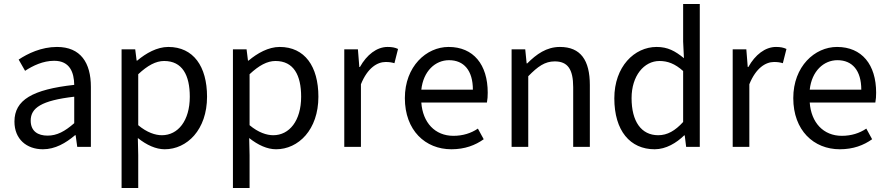

<svg xmlns="http://www.w3.org/2000/svg" viewBox="-20 -732 4424 957"><path d="M194 12C255 12 308 -19 354 -58H357L365 0H433V-299C433 -419 382 -498 264 -498C186 -498 118 -465 73 -435L105 -379C143 -404 194 -429 250 -429C329 -429 349 -370 350 -309C142 -286 52 -234 52 -126C52 -38 113 12 194 12ZM217 -56C170 -56 133 -77 133 -131C133 -194 186 -231 350 -250V-118C303 -77 264 -56 217 -56Z M586 205H669V41L667 -44C711 -9 757 12 801 12C912 12 1012 -85 1012 -250C1012 -401 944 -498 819 -498C763 -498 708 -467 664 -430H661L654 -486H586ZM787 -58C755 -58 713 -71 669 -108V-362C716 -406 757 -428 798 -428C889 -428 926 -357 926 -250C926 -130 867 -58 787 -58Z M1141 205H1224V41L1222 -44C1266 -9 1312 12 1356 12C1467 12 1567 -85 1567 -250C1567 -401 1499 -498 1374 -498C1318 -498 1263 -467 1219 -430H1216L1209 -486H1141ZM1342 -58C1310 -58 1268 -71 1224 -108V-362C1271 -406 1312 -428 1353 -428C1444 -428 1481 -357 1481 -250C1481 -130 1422 -58 1342 -58Z M1696 0H1779V-312C1812 -394 1861 -423 1902 -423C1921 -423 1932 -421 1946 -417L1964 -488C1949 -495 1934 -498 1912 -498C1858 -498 1808 -459 1774 -398H1771L1764 -486H1696Z M2230 12C2297 12 2349 -8 2391 -38L2362 -91C2328 -68 2287 -55 2240 -55C2148 -55 2087 -121 2080 -221H2407C2410 -237 2411 -252 2411 -270C2411 -410 2340 -498 2216 -498C2105 -498 1998 -401 1998 -243C1998 -82 2100 12 2230 12ZM2080 -285C2090 -378 2150 -432 2218 -432C2292 -432 2337 -381 2337 -285Z M2530 0H2613V-352C2661 -401 2696 -426 2745 -426C2809 -426 2837 -388 2837 -297V0H2920V-308C2920 -432 2874 -498 2771 -498C2704 -498 2654 -462 2608 -416H2605L2598 -486H2530Z M3243 12C3300 12 3352 -20 3390 -57H3393L3400 0H3468V-712H3385V-525L3389 -442C3346 -477 3309 -498 3253 -498C3142 -498 3042 -400 3042 -242C3042 -80 3121 12 3243 12ZM3261 -58C3176 -58 3128 -127 3128 -243C3128 -354 3190 -428 3267 -428C3307 -428 3344 -415 3385 -378V-124C3345 -80 3306 -58 3261 -58Z M3632 0H3715V-312C3748 -394 3797 -423 3838 -423C3857 -423 3868 -421 3882 -417L3900 -488C3885 -495 3870 -498 3848 -498C3794 -498 3744 -459 3710 -398H3707L3700 -486H3632Z M4166 12C4233 12 4285 -8 4327 -38L4298 -91C4264 -68 4223 -55 4176 -55C4084 -55 4023 -121 4016 -221H4343C4346 -237 4347 -252 4347 -270C4347 -410 4276 -498 4152 -498C4041 -498 3934 -401 3934 -243C3934 -82 4036 12 4166 12ZM4016 -285C4026 -378 4086 -432 4154 -432C4228 -432 4273 -381 4273 -285Z"/></svg>

Font: DAIFUKU Sans
Style: Regular
Weight: 400
Designer: Original font ‘Source Han Sans JP’ : Paul D. Hunt
Foundry: Daifuku
Version: Version 1.000